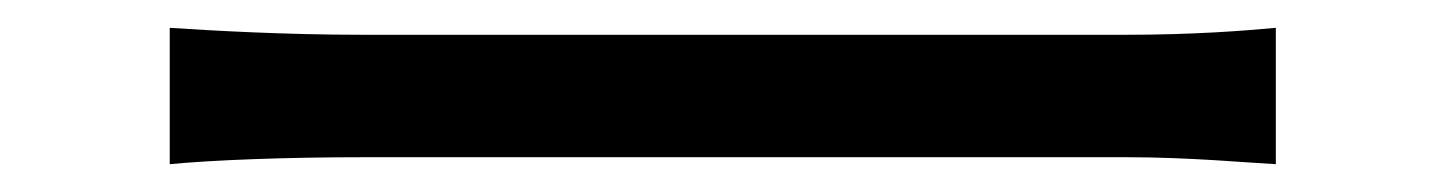

<svg xmlns="http://www.w3.org/2000/svg" viewBox="-20 -453 1040 138"><path d="M102 -433V-335C133 -338 186 -340 241 -340H790C835 -340 877 -336 897 -335V-433C875 -431 839 -428 789 -428H241C185 -428 132 -431 102 -433Z"/></svg>

Font: Source Han Sans HK
Style: Regular
Weight: 400
Designer: Ryoko NISHIZUKA 西塚涼子 (kana, bopomofo & ideographs); Paul D. Hunt (Latin, Greek & Cyrillic); Sandoll Communications 산돌커뮤니
Foundry: Adobe
Version: Version 2.000;hotconv 1.0.107;makeotfexe 2.5.65593